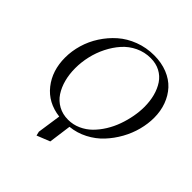

<svg xmlns="http://www.w3.org/2000/svg" viewBox="-236 -880 1247 1247"><g transform="rotate(45 387.5 -256.5)"><path d="M68.8 -291Q68.8 -351.1 86.4 -411.1Q104 -471.2 138.7 -524.9Q173.3 -578.6 220.7 -620.4Q268.1 -662.1 332.3 -686.5Q396.5 -710.9 467.8 -710.9Q535.2 -710.9 590.1 -689Q645 -667 680.7 -628.2Q716.3 -589.4 735.6 -536.9Q754.9 -484.4 754.9 -422.9Q754.9 -368.7 740 -311.3Q725.1 -253.9 695.1 -200Q665 -146 624 -102.1Q583 -58.1 526.6 -28.8Q470.2 0.5 407.2 6.8L386.2 162.1L295.9 198.2L289.1 169.9L313 6.8Q198.7 -7.3 133.8 -89.6Q68.8 -171.9 68.8 -291ZM164.1 -289.1Q164.1 -233.9 176.8 -185.8Q189.5 -137.7 214.1 -100.1Q238.8 -62.5 278.3 -40.8Q317.9 -19 368.2 -19Q414.1 -19 455.3 -37.6Q496.6 -56.2 528.1 -87.4Q559.6 -118.7 585 -159.7Q610.4 -200.7 626.7 -246.6Q643.1 -292.5 651.6 -338.9Q660.2 -385.3 660.2 -428.2Q660.2 -481 648.2 -526.4Q636.2 -571.8 612.8 -606.9Q589.4 -642.1 551.5 -662.1Q513.7 -682.1 464.8 -682.1Q409.2 -682.1 360.1 -658.7Q311 -635.3 275.9 -595.7Q240.7 -556.2 215.1 -505.4Q189.5 -454.6 176.8 -399.2Q164.1 -343.8 164.1 -289.1Z"/></g></svg>

Font: Dihjauti S
Style: Bold Italic
Weight: 700
Italic angle: -9°
Designer: T. Christopher White
Version: Version 3.0.0